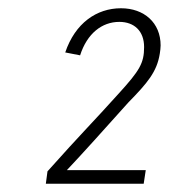

<svg xmlns="http://www.w3.org/2000/svg" viewBox="-20 -894 409 465"><path d="M142 -482C178 -520 231 -579 291 -646C337 -693 360 -720 367 -764C368 -771 369 -778 369 -784C369 -839 329 -874 273 -874C214 -874 162 -838 138 -767L174 -760C191 -813 227 -841 269 -841C305 -841 329 -819 329 -780C329 -741 318 -723 268 -668C206 -599 178 -572 95 -479L91 -449H328L333 -482Z"/></svg>

Font: Arthouse Owned Light
Style: Italic
Weight: 300
Italic angle: -10°
Designer: Jeremy Tribby
Foundry: Tribby Type
Version: Version 1.000;PS 001.000;hotconv 1.0.88;makeotf.lib2.5.64775